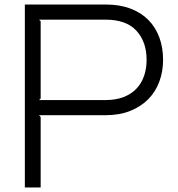

<svg xmlns="http://www.w3.org/2000/svg" viewBox="-20 -830 787 850"><path d="M702 -565Q702 -514 685.5 -469Q669 -424 636.5 -391Q604 -358 556.5 -339Q509 -320 447 -320H153L160 -312V0H90V-810H448Q510 -810 557.5 -792Q605 -774 637 -741.5Q669 -709 685.5 -664Q702 -619 702 -565ZM629 -565Q629 -645 584 -694Q539 -743 447 -743H153L160 -736V-394L153 -387H447Q493 -387 527.5 -400.5Q562 -414 584.5 -438Q607 -462 618 -494.5Q629 -527 629 -565Z"/></svg>

Font: TypoPRO Sinkin Sans
Style: 300 Light
Weight: 300
Designer: Keith Bates
Foundry: K-Type
Version: Sinkin Sans (version 1.0)  by Keith Bates   •   © 2014   www